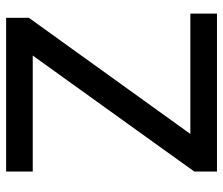

<svg xmlns="http://www.w3.org/2000/svg" viewBox="-72 -674 745 642"><g transform="rotate(-90 301.0 -352.5)"><path d="M49 0V-76L464 -654L466 -616H49V-705H563V-629L148 -52L145 -89H577V0Z"/></g></svg>

Font: Nunito Sans 11pt SemiBold
Style: Regular
Weight: 600
Version: Version 3.101;gftools[0.9.27]